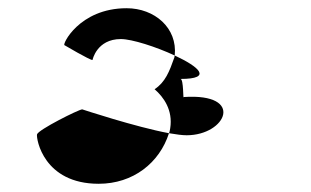

<svg xmlns="http://www.w3.org/2000/svg" viewBox="-20 -566 757 467"><path d="M70 -239C68 -228 86 -119 220 -119C304 -119 368 -170 391 -242C310 -257 180 -300 180 -300C172 -300 72 -250 70 -239ZM137 -456C137 -456 198 -420 205 -420C205 -420 215 -471 274 -471C301 -471 360 -452 405 -431C412 -498 356 -546 288 -546C172 -546 130 -456 137 -456ZM356 -349C378 -330 401 -298 394 -254C393 -250 393 -246 391 -242C409 -239 423 -237 434 -237C530 -237 577 -340 427 -330C425 -320 427 -374 419 -374C499 -374 463 -404 405 -431L404 -426C392 -392 382 -366 356 -349Z"/></svg>

Font: Ampere
Style: Ita
Weight: 400
Version: Version 1